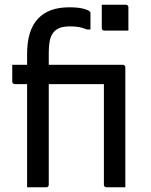

<svg xmlns="http://www.w3.org/2000/svg" viewBox="-20 -795 640 815"><path d="M32 -520H95V-565Q95 -616 106.5 -653.5Q118 -691 141 -715.5Q164 -740 197 -752Q230 -764 274 -764Q310 -764 332 -758.5Q354 -753 361 -746Q363 -745 363.5 -742.5Q364 -740 364 -738V-670H349Q329 -678 313 -680.5Q297 -683 278 -683Q254 -683 238 -678Q222 -673 211 -662Q197 -648 192 -625Q187 -602 187 -568V-520H501Q505 -520 507 -518.5Q509 -517 510.5 -515Q512 -513 512 -509V0H432Q427 0 424 -3Q421 -6 421 -11V-438H187V-11Q187 -6 184 -3Q181 0 176 0H95V-438H43Q40 -438 37.5 -439.5Q35 -441 33.5 -443.5Q32 -446 32 -449ZM412 -775H514Q519 -775 522 -772Q525 -769 525 -764V-665H423Q418 -665 415 -668Q412 -671 412 -676Z"/></svg>

Font: Code D OnePiece
Style: Regular
Weight: 400
Version: Version 1.085; ttfautohint (v1.8.4.7-5d5b);Nerd Fonts 3.0.2